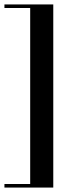

<svg xmlns="http://www.w3.org/2000/svg" viewBox="-20 -670 346 865"><path d="M0 -650H220V175H0V159H116V-634H0Z"/></svg>

Font: Elsie
Style: Regular
Weight: 400
Designer: Alejandro Inler
Foundry: Alejandro Inler
Version: 1.001